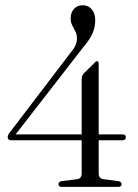

<svg xmlns="http://www.w3.org/2000/svg" viewBox="-20 -730 538 750"><path d="M299 -417.5Q299 -433.5 306 -442L347 -482.5Q354 -491 358.5 -491Q365.5 -491 365.5 -480.5V-205H459Q471.5 -205 471.5 -194.5Q471.5 -182 458 -182H365.5V-52.5Q365.5 -33 384 -30L442.5 -22.5Q455 -20 455 -11Q455 0 442 0H221.5Q208.5 0 208.5 -10.5Q208.5 -20.5 221.5 -22.5L281 -30Q299 -32.5 299 -52.5V-182H25.5Q10 -182 10 -195Q10 -203.5 20.5 -215.5L260.5 -530.5Q280.5 -553.5 280.5 -580.5Q280.5 -595.5 274.5 -607.2Q268.5 -619 262.2 -631Q256 -643 256 -659Q256 -680 268.5 -694.8Q281 -709.5 303 -709.5Q325 -709.5 338.5 -693.5Q352 -677.5 352 -651.5Q352 -623.5 341 -598.8Q330 -574 300.5 -539.5L41 -205H299Z"/></svg>

Font: Fraunces 144pt S050 Light
Style: Regular
Weight: 300
Version: Version 1.000; ttfautohint (v1.8.3)